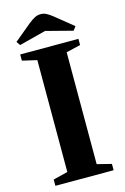

<svg xmlns="http://www.w3.org/2000/svg" viewBox="-140 -1013 701 1075"><g transform="rotate(-15 210.0 -475.0)"><path d="M41.5 0V-36.5L126 -57.5V-706L41.5 -725.5V-761.5H379V-725.5L296 -706V-57.5L379 -36.5V0ZM55 -812.5 39.5 -834.5 139.5 -917.5Q160 -933.5 175.8 -941.8Q191.5 -950 211 -950Q227.5 -950 243.2 -941.8Q259 -933.5 279 -917.5L381.5 -834.5L365 -812.5L210 -852.5Z"/></g></svg>

Font: Libre Caslon Text
Style: Regular
Weight: 400
Designer: Pablo Impallari, Rodrigo Fuenzalida, Katja Schimmel
Foundry: Pablo Impallari, Rodrigo Fuenzalida
Version: Version 2.000